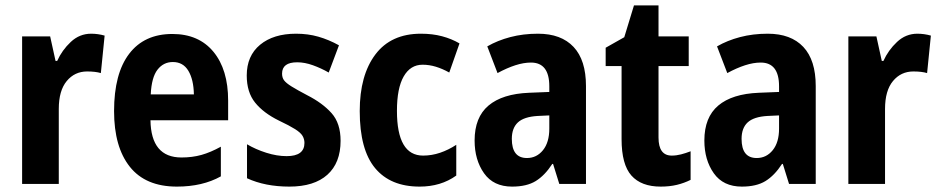

<svg xmlns="http://www.w3.org/2000/svg" viewBox="-20 -682 3481 712"><path d="M318 -557Q343 -557 368 -550L354 -411Q334 -417 303 -417Q257 -417 227.5 -381.5Q198 -346 198 -278V0H62V-547H166L186 -456H192Q210 -496 242.5 -526.5Q275 -557 318 -557Z M619 -556Q717 -556 771.5 -490Q826 -424 826 -309V-236H538Q540 -98 653 -98Q693 -98 727 -107.5Q761 -117 799 -138V-28Q731 10 636 10Q520 10 461.5 -63.5Q403 -137 403 -270Q403 -409 459 -482.5Q515 -556 619 -556ZM621 -452Q586 -452 564 -423.5Q542 -395 539 -332H699Q698 -387 678.5 -419.5Q659 -452 621 -452Z M1243 -160Q1243 -78 1194 -34Q1145 10 1053 10Q963 10 896 -21V-147Q928 -128 967.5 -115.5Q1007 -103 1043 -103Q1109 -103 1109 -152Q1109 -166 1102 -178Q1095 -190 1074.5 -203Q1054 -216 1014 -235Q957 -263 926 -301.5Q895 -340 895 -402Q895 -475 944.5 -516Q994 -557 1078 -557Q1122 -557 1160.5 -546Q1199 -535 1237 -514L1199 -413Q1171 -429 1140.5 -440Q1110 -451 1082 -451Q1026 -451 1026 -409Q1026 -394 1033.5 -384Q1041 -374 1061 -361.5Q1081 -349 1119 -329Q1176 -300 1209.5 -262.5Q1243 -225 1243 -160Z M1536 10Q1428 10 1371 -58.5Q1314 -127 1314 -270Q1314 -403 1372 -480Q1430 -557 1541 -557Q1584 -557 1619.5 -547.5Q1655 -538 1684 -521L1646 -413Q1621 -427 1596.5 -434.5Q1572 -442 1547 -442Q1502 -442 1477 -398.5Q1452 -355 1452 -271Q1452 -105 1549 -105Q1581 -105 1612 -115.5Q1643 -126 1672 -145V-31Q1615 10 1536 10Z M1975 -557Q2061 -557 2107 -508Q2153 -459 2153 -363V0H2054L2031 -74H2028Q2000 -31 1966.5 -10.5Q1933 10 1879 10Q1810 10 1775 -39.5Q1740 -89 1740 -161Q1740 -247 1791.5 -290.5Q1843 -334 1942 -338L2017 -341V-362Q2017 -450 1949 -450Q1922 -450 1891 -440Q1860 -430 1825 -411L1787 -510Q1825 -532 1872.5 -544.5Q1920 -557 1975 -557ZM1974 -252Q1923 -249 1900.5 -228Q1878 -207 1878 -167Q1878 -96 1934 -96Q1970 -96 1993.5 -125Q2017 -154 2017 -205V-254Z M2471 -105Q2488 -105 2505.5 -109.5Q2523 -114 2541 -121V-15Q2517 -3 2490 3.5Q2463 10 2430 10Q2358 10 2321.5 -31Q2285 -72 2285 -166V-437H2226V-505L2295 -544L2331 -662H2422V-547H2534V-437H2422V-172Q2422 -105 2471 -105Z M2827 -557Q2913 -557 2959 -508Q3005 -459 3005 -363V0H2906L2883 -74H2880Q2852 -31 2818.5 -10.5Q2785 10 2731 10Q2662 10 2627 -39.5Q2592 -89 2592 -161Q2592 -247 2643.5 -290.5Q2695 -334 2794 -338L2869 -341V-362Q2869 -450 2801 -450Q2774 -450 2743 -440Q2712 -430 2677 -411L2639 -510Q2677 -532 2724.5 -544.5Q2772 -557 2827 -557ZM2826 -252Q2775 -249 2752.5 -228Q2730 -207 2730 -167Q2730 -96 2786 -96Q2822 -96 2845.5 -125Q2869 -154 2869 -205V-254Z M3382 -557Q3407 -557 3432 -550L3418 -411Q3398 -417 3367 -417Q3321 -417 3291.5 -381.5Q3262 -346 3262 -278V0H3126V-547H3230L3250 -456H3256Q3274 -496 3306.5 -526.5Q3339 -557 3382 -557Z"/></svg>

Font: Noto Sans Khmer UI Condensed
Style: Bold
Weight: 700
Width: 3
Designer: Danh Hong and the Monotype Design Team
Foundry: Monotype Imaging Inc.
Version: Version 2.002; ttfautohint (v1.8.4.7-5d5b)